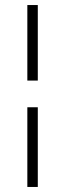

<svg xmlns="http://www.w3.org/2000/svg" viewBox="-20 -669 258 762"><path d="M88.5 73V-243.3H130V73ZM88.5 -349.2V-649H130V-349.2Z"/></svg>

Font: Smooch Sans Thin
Style: Regular
Weight: 100
Designer: Robert E. Leuschke
Foundry: Robert E. Leuschke
Version: Version 1.010